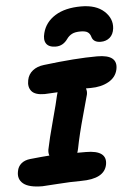

<svg xmlns="http://www.w3.org/2000/svg" viewBox="-74 -1053 754 1111"><g transform="rotate(-5 303.0 -497.5)"><path d="M439.9 -1005.9Q526.4 -1005.9 573.2 -963.1Q620.1 -920.4 613.8 -862.8Q609.4 -828.1 588.4 -810.1Q567.4 -792 536.1 -792Q493.2 -792 483.9 -825.2Q479 -843.3 466.1 -852.5Q453.1 -861.8 423.8 -861.8Q392.1 -861.8 374.3 -852.5Q356.4 -843.3 344.2 -826.2Q316.9 -787.1 274.9 -787.1Q234.4 -787.1 219.2 -809.6Q204.1 -832 214.8 -871.1Q230.5 -933.1 288.6 -969.5Q346.7 -1005.9 439.9 -1005.9ZM127 11.2Q48.3 11.2 15.9 -15.6Q-16.6 -42.5 -6.8 -87.9Q-2.4 -114.3 17.3 -131.3Q37.1 -148.4 69.8 -151.9Q144.5 -159.7 182.1 -162.1Q176.3 -176.8 179.2 -196.8Q191.4 -257.8 220 -362.8Q248.5 -467.8 255.9 -503.9Q256.3 -505.4 258.3 -512.5Q260.3 -519.5 261.2 -522.9Q199.7 -519 186 -519Q130.4 -519 110.1 -543.7Q89.8 -568.4 98.1 -607.9Q104.5 -641.1 130.6 -661.9Q156.7 -682.6 195.8 -687Q382.3 -710 506.8 -710Q569.3 -710 595 -688.5Q620.6 -667 611.8 -625Q602.1 -579.6 558.6 -555.2Q515.1 -530.8 454.1 -530.8H426.8Q433.1 -512.7 429.2 -495.1Q425.8 -480 396.2 -374.8Q366.7 -269.5 351.1 -189Q347.7 -172.4 344.2 -164.1H394Q519.5 -164.1 503.9 -81.1Q487.8 0 352.1 0Q293 0 215.1 5.6Q137.2 11.2 127 11.2Z"/></g></svg>

Font: Shantell Sans Normal
Style: Italic
Weight: 800
Italic angle: -11.31°
Designer: Stephen Nixon, Anya Danilova, Shantell Martin
Foundry: Arrow Type
Version: Version 1.006;[559af2be0]